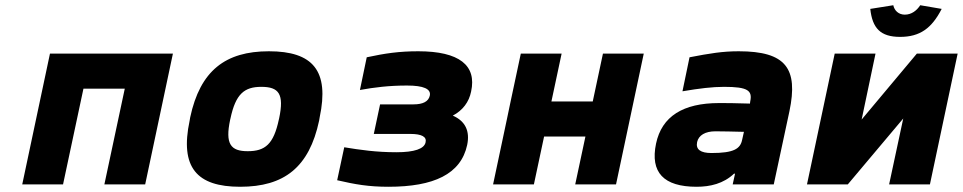

<svg xmlns="http://www.w3.org/2000/svg" viewBox="-20 -705 3681 734"><path d="M65 0H221L299 -366H457L379 0H535L641 -500H171Z M707 -256 705 -244C667 -65 732 9 898 9C1066 9 1162 -65 1200 -244L1202 -256C1240 -435 1176 -509 1008 -509C842 -509 745 -435 707 -256ZM860 -248 861 -252C881 -346 914 -373 979 -373C1046 -373 1067 -346 1047 -252L1046 -248C1026 -154 994 -127 927 -127C862 -127 840 -154 860 -248Z M1561 -306H1433L1409 -193H1549C1592 -193 1612 -182 1607 -161C1602 -136 1564 -123 1496 -123C1418 -123 1357 -132 1296 -142L1269 -16C1338 0 1389 9 1465 9C1638 9 1742 -39 1766 -151C1777 -204 1759 -242 1711 -263C1749 -283 1773 -315 1781 -355C1803 -455 1736 -509 1579 -509C1505 -509 1452 -501 1382 -486L1356 -361C1411 -371 1467 -378 1536 -378C1599 -378 1629 -365 1623 -339C1618 -317 1597 -306 1561 -306Z M1865 0H2021L2060 -183H2218L2179 0H2335L2441 -500H2285L2246 -317H2088L2127 -500H1971L1932 -317L1918 -250Z M2804 -509C2742 -509 2694 -501 2616 -486L2589 -356C2654 -367 2703 -373 2748 -373C2839 -373 2857 -359 2848 -317L2847 -309C2792 -311 2750 -311 2729 -311C2591 -311 2510 -260 2488 -156C2465 -46 2517 9 2643 9C2695 9 2746 -3 2786 -41H2790L2781 0H2938L2998 -280C3032 -443 2985 -509 2804 -509ZM2645 -162C2651 -188 2676 -203 2715 -203C2741 -203 2784 -202 2824 -201L2817 -170C2810 -136 2785 -120 2700 -120C2659 -120 2639 -133 2645 -162Z M3065 0H3221L3433 -252L3379 0H3535L3641 -500H3485L3274 -248L3327 -500H3171ZM3307 -671 3395 -685C3399 -665 3415 -649 3439 -649C3465 -649 3485 -665 3498 -685L3580 -671C3542 -597 3497 -564 3421 -564C3346 -564 3315 -597 3307 -671Z"/></svg>

Font: LT Wave Mono Black
Style: Italic
Weight: 900
Designer: Daniel Lyons
Version: Version 2.5 (Glyphs App)